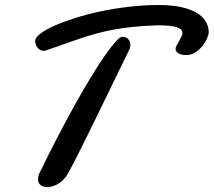

<svg xmlns="http://www.w3.org/2000/svg" viewBox="-20 -725 869 781"><path d="M258.3 -22.9Q251 -8.3 240.7 2.9Q230.5 14.2 218.8 21.5Q207 28.8 194.8 32.5Q182.6 36.1 171.9 36.1Q156.2 36.1 145.5 28.1Q134.8 20 134.8 4.4Q134.8 -1 136 -7.6Q137.2 -14.2 141.1 -22Q178.2 -98.6 215.1 -169.4Q252 -240.2 286.4 -301.8Q320.8 -363.3 351.6 -413.8Q382.3 -464.4 407.5 -500.2Q432.6 -536.1 450.4 -555.7Q468.3 -575.2 476.6 -575.2Q493.7 -575.2 502 -565.4Q510.3 -555.7 510.3 -542.5Q510.3 -531.7 504.9 -521Q492.7 -496.1 477.3 -464.6Q461.9 -433.1 444.8 -397.7Q427.7 -362.3 409.2 -324.5Q390.6 -286.6 372.6 -249.3Q354.5 -211.9 337.2 -177Q319.8 -142.1 304.9 -112.3Q290 -82.5 278.1 -59.3Q266.1 -36.1 258.3 -22.9ZM829.1 -594.2Q829.1 -585.4 822.5 -569.6Q815.9 -553.7 804 -538.6Q792 -523.4 775.1 -512.2Q758.3 -501 737.8 -501Q732.9 -501 725.6 -501.7Q718.3 -502.4 711.2 -505.4Q704.1 -508.3 699.2 -513.7Q694.3 -519 694.3 -527.8Q694.3 -532.2 698.7 -540.3Q703.1 -548.3 708.3 -557.6Q713.4 -566.9 717.8 -575.7Q722.2 -584.5 722.2 -590.3Q722.2 -606.9 698.7 -614.5Q675.3 -622.1 620.1 -622.1Q564.9 -620.1 520.5 -615.5Q476.1 -610.8 438.5 -603.8Q400.9 -596.7 368.2 -587.4Q335.4 -578.1 303.7 -567.6Q272 -557.1 239.5 -545.2Q207 -533.2 170.4 -521Q167 -520 163.8 -519Q160.6 -518.1 158.2 -518.1Q150.4 -518.1 144 -521.5Q137.7 -524.9 133.1 -530.8Q128.4 -536.6 125.7 -543.9Q123 -551.3 123 -559.1Q123 -571.8 143.6 -587.6Q164.1 -603.5 199.7 -619.6Q235.4 -635.7 283.7 -651.1Q332 -666.5 387.9 -678.5Q443.8 -690.4 504.6 -697.5Q565.4 -704.6 626 -704.6Q678.2 -704.6 716.3 -696.3Q754.4 -688 779.3 -673.3Q804.2 -658.7 816.4 -638.4Q828.6 -618.2 829.1 -594.2Z"/></svg>

Font: Damion
Style: Regular
Weight: 400
Foundry: vernon adams
Version: Version 1.000